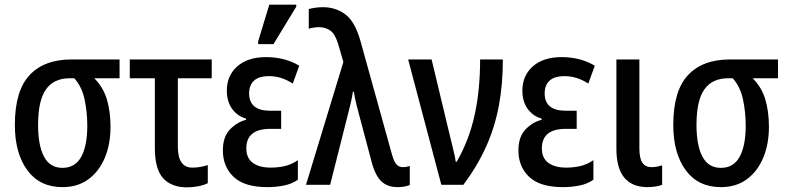

<svg xmlns="http://www.w3.org/2000/svg" viewBox="-20 -796 3399 827"><path d="M249 10Q151 10 97.5 -63Q44 -136 44 -258Q44 -404 107 -472Q170 -540 289 -540H495V-459H386Q425 -420 440.5 -367.5Q456 -315 456 -250Q456 -175 431.5 -116.5Q407 -58 361 -24Q315 10 249 10ZM249 -73Q304 -73 330 -121Q356 -169 356 -254Q356 -312 344.5 -367Q333 -422 300 -459H281Q212 -459 178 -411Q144 -363 144 -258Q144 -170 169.5 -121.5Q195 -73 249 -73Z M786 11Q719 11 683 -28Q647 -67 647 -158V-459H539V-540H892V-459H746V-164Q746 -74 809 -74Q826 -74 843 -77Q860 -80 875 -85V-7Q860 1 835 6Q810 11 786 11Z M1132 10Q1033 10 986.5 -34Q940 -78 940 -148Q940 -207 970.5 -238.5Q1001 -270 1040 -280V-285Q1002 -296 979.5 -327.5Q957 -359 957 -406Q957 -470 1002 -510Q1047 -550 1126 -550Q1207 -550 1269 -513L1241 -436Q1192 -468 1139 -468Q1095 -468 1074 -448.5Q1053 -429 1053 -394Q1053 -319 1144 -319H1191V-241H1144Q1041 -241 1041 -157Q1041 -115 1069 -94.5Q1097 -74 1146 -74Q1177 -74 1206 -80.5Q1235 -87 1263 -106V-22Q1238 -4 1203.5 3Q1169 10 1132 10ZM1092 -606V-618L1140 -776H1256V-767L1158 -606Z M1692 10Q1646 10 1619.5 -18Q1593 -46 1578 -109L1532 -282Q1524 -310 1516 -342.5Q1508 -375 1504 -401H1500Q1497 -379 1491.5 -355.5Q1486 -332 1480 -309L1402 0H1298L1459 -529L1437 -605Q1424 -649 1403 -664Q1382 -679 1354 -679Q1342 -679 1330 -677Q1318 -675 1310 -672V-757Q1321 -760 1336.5 -762.5Q1352 -765 1370 -765Q1428 -765 1469 -733Q1510 -701 1533 -618L1666 -139Q1675 -104 1686 -90Q1697 -76 1715 -76Q1724 -76 1731.5 -77.5Q1739 -79 1745 -81V1Q1723 10 1692 10Z M1881 0 1738 -540H1839L1915 -223Q1923 -189 1931.5 -155.5Q1940 -122 1943 -99H1947Q2000 -191 2024 -299Q2048 -407 2048 -540H2146Q2146 -434 2129 -342Q2112 -250 2074.5 -166Q2037 -82 1976 0Z M2405 10Q2306 10 2259.5 -34Q2213 -78 2213 -148Q2213 -207 2243.5 -238.5Q2274 -270 2313 -280V-285Q2275 -296 2252.5 -327.5Q2230 -359 2230 -406Q2230 -470 2275 -510Q2320 -550 2399 -550Q2480 -550 2542 -513L2514 -436Q2465 -468 2412 -468Q2368 -468 2347 -448.5Q2326 -429 2326 -394Q2326 -319 2417 -319H2464V-241H2417Q2314 -241 2314 -157Q2314 -115 2342 -94.5Q2370 -74 2419 -74Q2450 -74 2479 -80.5Q2508 -87 2536 -106V-22Q2511 -4 2476.5 3Q2442 10 2405 10Z M2768 10Q2635 9 2635 -155V-540H2734V-157Q2734 -114 2747 -95Q2760 -76 2786 -76Q2808 -76 2832 -84V0Q2805 10 2768 10Z M3085 10Q2987 10 2933.5 -63Q2880 -136 2880 -258Q2880 -404 2943 -472Q3006 -540 3125 -540H3331V-459H3222Q3261 -420 3276.5 -367.5Q3292 -315 3292 -250Q3292 -175 3267.5 -116.5Q3243 -58 3197 -24Q3151 10 3085 10ZM3085 -73Q3140 -73 3166 -121Q3192 -169 3192 -254Q3192 -312 3180.5 -367Q3169 -422 3136 -459H3117Q3048 -459 3014 -411Q2980 -363 2980 -258Q2980 -170 3005.5 -121.5Q3031 -73 3085 -73Z"/></svg>

Font: Noto Sans Condensed Medium
Style: Regular
Weight: 500
Width: 3
Designer: Monotype Design Team
Foundry: Monotype Imaging Inc.
Version: Version 2.013; ttfautohint (v1.8.4.7-5d5b)